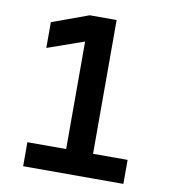

<svg xmlns="http://www.w3.org/2000/svg" viewBox="-79 -762 744 831"><g transform="rotate(10 293.0 -346.5)"><path d="M78.1 0V-105.5H248.5V-578.1L87.9 -521.5V-634.8L248.5 -693.4H366.7V-105.5H518.6V0Z"/></g></svg>

Font: Cascadia Code SemiBold
Style: Regular
Weight: 600
Monospace: yes
Designer: Aaron Bell
Foundry: Saja Typeworks
Version: Version 2404.023; ttfautohint (v1.8.4)